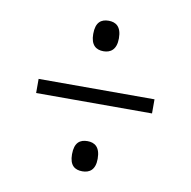

<svg xmlns="http://www.w3.org/2000/svg" viewBox="-60 -653 586 589"><g transform="rotate(10 232.5 -358.5)"><path d="M233 -498C255 -498 273 -510 273 -545C273 -582 255 -593 233 -593C210 -593 193 -582 193 -545C193 -510 210 -498 233 -498ZM52 -336H413V-380H52ZM233 -124C255 -124 273 -135 273 -170C273 -207 255 -218 233 -218C210 -218 193 -207 193 -170C193 -135 210 -124 233 -124Z"/></g></svg>

Font: Noto Serif Hebrew Condensed Light
Style: Regular
Weight: 300
Width: 3
Designer: Monotype Design Team
Foundry: Monotype Imaging Inc.
Version: Version 2.004